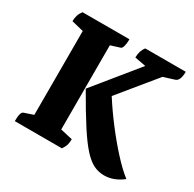

<svg xmlns="http://www.w3.org/2000/svg" viewBox="-145 -794 969 960"><g transform="rotate(30 339.5 -314.5)"><path d="M569 12Q537 12 508.5 -1.5Q480 -15 448 -50Q416 -85 374 -150Q332 -215 273 -318L474 -565L410 -577Q410 -615 430 -641H664Q664 -587 637 -580L576 -561L404 -351Q444 -288 492 -225.5Q540 -163 587.5 -111Q635 -59 675 -28Q624 12 569 12ZM47 0Q47 -53 63 -58L116 -76V-560L47 -577Q47 -595 51.5 -610Q56 -625 68 -641H339Q339 -617 334.5 -601Q330 -585 323 -583L269 -566V-80L339 -64Q339 -46 335 -31.5Q331 -17 319 0Z"/></g></svg>

Font: Petrona ExtraBold
Style: Regular
Weight: 800
Designer: Ringo R. Seeber
Foundry: Ringo R. Seeber
Version: Version 2.001; ttfautohint (v1.8.3)